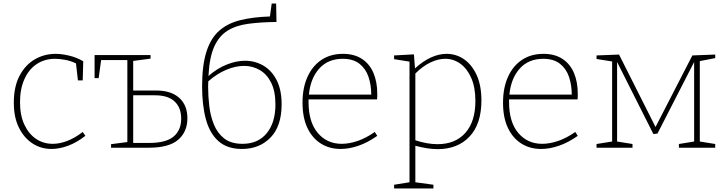

<svg xmlns="http://www.w3.org/2000/svg" viewBox="-20 -834 4101 1084"><path d="M271 7Q211 7 163 -24.5Q115 -56 86.5 -114Q58 -172 58 -254Q58 -345 90.5 -406.5Q123 -468 176.5 -499Q230 -530 295 -530Q327 -530 370 -520Q413 -510 450 -488L447 -380H420L409 -476Q378 -491 346 -496.5Q314 -502 291 -502Q232 -502 187.5 -472.5Q143 -443 118 -387.5Q93 -332 93 -257Q93 -183 117.5 -130.5Q142 -78 183.5 -50Q225 -22 278 -22Q317 -22 360 -38.5Q403 -55 447 -89L462 -67Q413 -29 364 -11Q315 7 271 7Z M607 0V-20L699 -32V-495H551L537 -393H514V-523H830V-503L732 -490V-323H861Q946 -323 992 -281.5Q1038 -240 1038 -166Q1038 -90 986 -45Q934 0 820 0ZM855 -296H732V-27H822Q917 -27 960 -63Q1003 -99 1003 -164Q1003 -226 966 -261Q929 -296 855 -296Z M1346 7Q1263 7 1213.5 -37Q1164 -81 1142.5 -160.5Q1121 -240 1121 -346Q1121 -464 1145 -540.5Q1169 -617 1216.5 -659.5Q1264 -702 1336 -720Q1408 -738 1504 -741L1514 -814H1539L1541 -710Q1450 -709 1380.5 -699.5Q1311 -690 1263.5 -660Q1216 -630 1189 -569.5Q1162 -509 1157 -405Q1206 -448 1260 -469.5Q1314 -491 1363 -491Q1420 -491 1467 -463.5Q1514 -436 1542 -381.5Q1570 -327 1570 -245Q1570 -122 1507.5 -57.5Q1445 7 1346 7ZM1155 -345Q1155 -292 1161.5 -236Q1168 -180 1187.5 -131.5Q1207 -83 1245.5 -52.5Q1284 -22 1349 -22Q1437 -22 1486 -82Q1535 -142 1535 -244Q1535 -318 1511.5 -366Q1488 -414 1447.5 -438Q1407 -462 1358 -462Q1310 -462 1257.5 -440Q1205 -418 1156 -375Q1155 -361 1155 -345Z M1903 7Q1840 7 1791.5 -23.5Q1743 -54 1715.5 -112Q1688 -170 1688 -254Q1688 -338 1716 -400Q1744 -462 1795 -496Q1846 -530 1916 -530Q1980 -530 2023.5 -501.5Q2067 -473 2088.5 -422Q2110 -371 2110 -305Q2110 -299 2110 -291.5Q2110 -284 2109 -273H1722Q1722 -266 1722 -258Q1722 -145 1774 -83.5Q1826 -22 1909 -22Q1951 -22 1998.5 -38Q2046 -54 2096 -89L2110 -67Q2056 -29 2003.5 -11Q1951 7 1903 7ZM1915 -502Q1832 -502 1782.5 -447Q1733 -392 1724 -300H2076Q2076 -354 2060.5 -400Q2045 -446 2009.5 -474Q1974 -502 1915 -502Z M2205 230V209L2292 195V-486L2205 -500V-521L2317 -527L2323 -448Q2368 -489 2413 -509.5Q2458 -530 2501 -530Q2556 -530 2600.5 -499Q2645 -468 2671.5 -409.5Q2698 -351 2698 -267Q2698 -134 2631 -63Q2564 8 2451 8Q2422 8 2390.5 3Q2359 -2 2325 -11V195L2427 209V230ZM2450 -20Q2551 -20 2607.5 -84Q2664 -148 2664 -264Q2664 -340 2641 -393Q2618 -446 2579.5 -474Q2541 -502 2494 -502Q2454 -502 2410.5 -481.5Q2367 -461 2325 -419V-42Q2392 -20 2450 -20Z M3035 7Q2972 7 2923.5 -23.5Q2875 -54 2847.5 -112Q2820 -170 2820 -254Q2820 -338 2848 -400Q2876 -462 2927 -496Q2978 -530 3048 -530Q3112 -530 3155.5 -501.5Q3199 -473 3220.5 -422Q3242 -371 3242 -305Q3242 -299 3242 -291.5Q3242 -284 3241 -273H2854Q2854 -266 2854 -258Q2854 -145 2906 -83.5Q2958 -22 3041 -22Q3083 -22 3130.5 -38Q3178 -54 3228 -89L3242 -67Q3188 -29 3135.5 -11Q3083 7 3035 7ZM3047 -502Q2964 -502 2914.5 -447Q2865 -392 2856 -300H3208Q3208 -354 3192.5 -400Q3177 -446 3141.5 -474Q3106 -502 3047 -502Z M3551 -21V0H3348V-21L3436 -35V-487L3348 -501V-521L3475 -526L3681 -117L3889 -521L4018 -526V-506L3931 -489V-35L4018 -21V0H3813V-21L3899 -35V-484L3692 -80L3669 -77L3464 -484V-35Z"/></svg>

Font: Bitter ExtraLight
Style: Regular
Weight: 200
Designer: Sol Matas, and Bitter project Authors
Foundry: Sol Matas
Version: Version 2.001